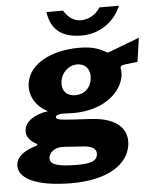

<svg xmlns="http://www.w3.org/2000/svg" viewBox="-93 -773 804 994"><g transform="rotate(-5 308.5 -276.0)"><path d="M563 -723H461C438 -685 398 -665 360 -665C323 -665 291 -690 272 -723H186C200 -619 269 -586 357 -586C443 -586 524 -632 563 -723ZM240 171C428 171 534 99 548 0C559 -79 508 -142 373 -151C329 -154 289 -156 269 -157C216 -161 186 -162 187 -177C188 -185 197 -190 220 -192C236 -191 266 -190 280 -190C439 -190 533 -276 545 -363C546 -375 546 -387 544 -394C541 -407 545 -414 564 -417C585 -419 610 -422 633 -425L651 -549C616 -536 564 -516 520 -499C511 -495 484 -485 481 -487C447 -508 409 -524 337 -524C199 -524 77 -467 62 -363C54 -307 81 -245 149 -211C71 -200 30 -164 25 -125C20 -90 44 -65 74 -49C82 -45 82 -41 73 -38C17 -21 -26 4 -33 48C-42 118 47 171 240 171ZM298 -281C251 -281 226 -313 232 -358C239 -403 274 -439 320 -439C366 -439 391 -403 384 -358C378 -312 345 -281 298 -281ZM280 79C178 79 131 67 136 28C140 4 165 -23 215 -20L317 -13C363 -10 386 7 382 34C379 63 355 79 280 79Z"/></g></svg>

Font: United Sans ExtraBold
Style: Italic
Weight: 800
Italic angle: -8°
Designer: Pablo Impallari, Rodrigo Fuenzalida (Modified by Dan O. Williams)
Version: Version 1.000;PS 001.000;hotconv 1.0.88;makeotf.lib2.5.64775